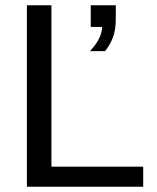

<svg xmlns="http://www.w3.org/2000/svg" viewBox="-20 -708 596 728"><path d="M82 0V-688H175V-76H523V0ZM419 -636Q419 -594 408 -565.5Q397 -537 378 -514H321Q367 -563 367 -606H324V-688H419Z"/></svg>

Font: Libra Sans
Style: Regular
Weight: 400
Foundry: Context Ltd
Version: Version 1.000; ttfautohint (v1.3)